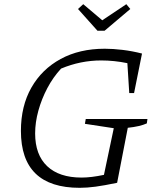

<svg xmlns="http://www.w3.org/2000/svg" viewBox="-20 -890 754 918"><path d="M361 8Q80 8 80 -264Q80 -383 130 -471Q180 -559 270 -608Q360 -657 481 -657Q520 -657 566 -651.5Q612 -646 659 -634L621 -445H598L589 -588Q526 -601 464 -601Q365 -601 272 -562Q234 -521 206.5 -469Q179 -417 163.5 -361Q148 -305 148 -252Q148 -150 205.5 -95.5Q263 -41 370 -41Q416 -41 477 -54L524 -277L386 -298L390 -321H685L682 -300Q649 -285 591 -279L540 -16Q478 -3 437 2.5Q396 8 361 8ZM446 -743 353 -847 378 -870 469 -793 584 -870 603 -847 480 -743Z"/></svg>

Font: Piazzolla SC Light
Style: Italic
Weight: 300
Italic angle: -11.3°
Designer: Juan Pablo del Peral
Foundry: Huerta Tipografica
Version: Version 1.330